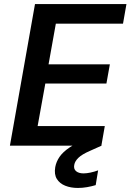

<svg xmlns="http://www.w3.org/2000/svg" viewBox="-20 -720 645 949"><path d="M29 0 153 -700H605L588 -603H256L220 -402H523L506 -307H204L166 -97H498L481 0ZM365 209Q330 209 302.5 198Q275 187 261 164.5Q247 142 253 106Q258 79 274.5 55Q291 31 324.5 8.5Q358 -14 414 -37L465 -57L482 0L424 26Q385 43 367.5 60Q350 77 347 95Q343 115 356 126Q369 137 393 137Q408 137 427 133Q446 129 465 122L453 195Q433 201 410.5 205Q388 209 365 209Z"/></svg>

Font: DM Sans 9pt SemiBold
Style: Italic
Weight: 600
Italic angle: -10°
Version: Version 4.004;gftools[0.9.30]